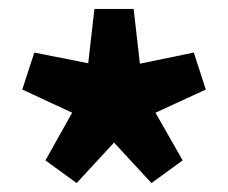

<svg xmlns="http://www.w3.org/2000/svg" viewBox="-20 -732 512 431"><path d="M152 -321 236 -412 320 -321 390 -372 329 -479 442 -531 415 -614 294 -589 280 -712H192L178 -590L57 -614L30 -531L142 -479L82 -372Z"/></svg>

Font: Source Sans Pro Black
Style: Regular
Weight: 900
Designer: Paul D. Hunt
Foundry: Adobe Systems Incorporated
Version: Version 3.006;hotconv 1.0.111;makeotfexe 2.5.65597